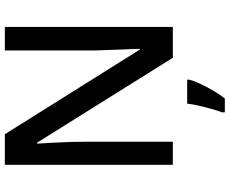

<svg xmlns="http://www.w3.org/2000/svg" viewBox="-100 -654 975 816"><g transform="rotate(-90 388.0 -246.5)"><path d="M681 0H550L189 -577H185Q187 -551 188.5 -519Q190 -487 191.5 -452Q193 -417 193 -380V0H95V-714H225L585 -140H588Q587 -161 586 -193Q585 -225 583.5 -261.5Q582 -298 581 -330V-714H681ZM457 70Q452 89 439.5 116Q427 143 411 170.5Q395 198 377 221H318V209Q325 191 332.5 164.5Q340 138 346.5 110Q353 82 355 61H457Z"/></g></svg>

Font: Noto Sans Armenian Medium
Style: Regular
Weight: 500
Designer: Monotype Design Team
Foundry: Monotype Imaging Inc.
Version: Version 2.007